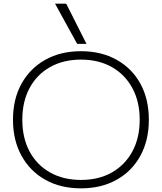

<svg xmlns="http://www.w3.org/2000/svg" viewBox="-20 -1020 885 1050"><path d="M423 10Q311 10 227.5 -37Q144 -84 97.5 -168.5Q51 -253 51 -365Q51 -478 97.5 -562Q144 -646 227.5 -693Q311 -740 423 -740Q534 -740 618 -693Q702 -646 748 -562Q794 -478 794 -365Q794 -253 748 -168.5Q702 -84 618 -37Q534 10 423 10ZM423 -36Q520 -36 592 -77Q664 -118 704 -192Q744 -266 744 -365Q744 -464 704 -538Q664 -612 592 -653Q520 -694 423 -694Q326 -694 253.5 -653Q181 -612 141.5 -538Q102 -464 102 -365Q102 -266 141.5 -192Q181 -118 253.5 -77Q326 -36 423 -36ZM402 -780 281 -1000H342L453 -780Z"/></svg>

Font: M PLUS 1 Light
Style: Regular
Weight: 300
Designer: Coji Morishita
Foundry: UNDERFOREST DESIGN
Version: Version 1.001